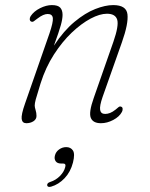

<svg xmlns="http://www.w3.org/2000/svg" viewBox="-20 -477 590 755"><path d="M102 -392.5Q97.5 -395 97 -401Q96.5 -407 100.5 -413.5Q113 -432.5 137.5 -444.8Q162 -457 184 -457Q207.5 -457 216.8 -447Q226 -437 226 -418.5Q226 -402.5 219.2 -378Q212.5 -353.5 192 -297.5Q231 -356.5 273 -391.2Q315 -426 354.5 -441.5Q394 -457 425 -457Q477 -457 481.2 -420.8Q485.5 -384.5 459.5 -311L383.5 -96Q371 -60 373.8 -44.5Q376.5 -29 393.5 -29Q403 -29 412.8 -32.8Q422.5 -36.5 434.5 -46Q441.5 -52 446.5 -56Q451.5 -60 457.5 -57Q462 -55 462.2 -48.8Q462.5 -42.5 459.5 -37Q449.5 -18 425.2 -5.2Q401 7.5 377 7.5Q345.5 7.5 337 -13.8Q328.5 -35 348.5 -91.5L426 -313Q448 -376.5 440.8 -399.8Q433.5 -423 400.5 -423Q372.5 -423 336.2 -403.8Q300 -384.5 262.2 -348.8Q224.5 -313 192 -262.5Q159.5 -212 139.5 -149Q124.5 -101 120.5 -85.8Q116.5 -70.5 116.5 -62Q116.5 -55.5 120 -44.2Q123.5 -33 123.5 -21Q123.5 -8 111.5 -0.2Q99.5 7.5 83.5 7.5Q67.5 7.5 65.2 -9.2Q63 -26 78.5 -70L174.5 -345.5Q189.5 -389.5 187.8 -405.8Q186 -422 167.5 -422Q159.5 -422 149.5 -417.8Q139.5 -413.5 126.5 -403.5Q119 -398 113.5 -393.8Q108 -389.5 102 -392.5ZM220 166Q205 166 198.8 156.8Q192.5 147.5 196 134.5Q199.5 120 212.2 110.8Q225 101.5 240.5 101.5Q258 101.5 266.8 114.8Q275.5 128 267 162Q257.5 199 234 223.8Q210.5 248.5 181 257Q167.5 260.5 165.5 252Q164.5 242.5 177.5 238.5Q199.5 231.5 215.8 215Q232 198.5 236.5 180Q240.5 166 228 166Z"/></svg>

Font: Fraunces 9pt SuperSoft Thin
Style: Italic
Weight: 100
Italic angle: -16°
Version: Version 1.000;[0bf87f6ff]